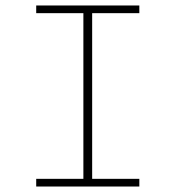

<svg xmlns="http://www.w3.org/2000/svg" viewBox="-20 -680 640 700"><path d="M112 0V-28H284V-632H112V-660H488V-632H316V-28H488V0Z"/></svg>

Font: Source Code Pro ExtraLight ExtraLight
Style: Regular
Weight: 250
Monospace: yes
Version: Version 1.018;hotconv 1.0.116;makeotfexe 2.5.65601